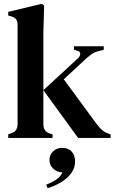

<svg xmlns="http://www.w3.org/2000/svg" viewBox="-20 -722 612 1005"><path d="M23 0V-19L38 -24Q72 -34 72 -73V-591Q72 -611 64 -621.5Q56 -632 36 -637L23 -641V-660L198 -702L211 -693L207 -552V-73Q207 -33 241 -23L255 -19V0ZM389 0 207 -250 385 -414Q398 -425 400 -438.5Q402 -452 383 -457L367 -461V-480H523V-461L494 -454Q472 -448 458 -437.5Q444 -427 425 -410L314 -307L485 -74Q501 -53 514 -41.5Q527 -30 549 -22L559 -19V0ZM229 263 222 245Q254 232 274.5 218Q295 204 307 181Q276 178 257.5 160Q239 142 239 115Q239 88 258 70Q277 52 305 52Q338 52 355.5 71.5Q373 91 373 123Q373 157 353 184.5Q333 212 300.5 231.5Q268 251 229 263Z"/></svg>

Font: DeepMind Serif Text
Style: Regular
Weight: 400
Designer: Frank Grießhammer / Modifications: Colophon Foundry
Foundry: Colophon Foundry
Version: Version 5.003; ttfautohint (v1.8.2)